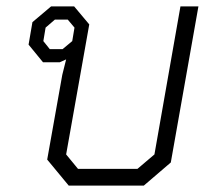

<svg xmlns="http://www.w3.org/2000/svg" viewBox="-20 -578 669 598"><path d="M127 -81 174 -345 186 -393 166 -384H114L69 -439L81 -509L139 -558H211L258 -502L186 -97L223 -52H408L461 -97L542 -558H598L512 -72L428 0H194ZM175 -425 205 -450 212 -492 191 -517H151L122 -492L115 -450L135 -425Z"/></svg>

Font: Chakra Petch Light
Style: Italic
Weight: 300
Italic angle: -10°
Designer: Katatrad Aksorn Co.,Ltd.
Foundry: Cadson Demak Co.,Ltd.
Version: Version 1.000; ttfautohint (v1.6)